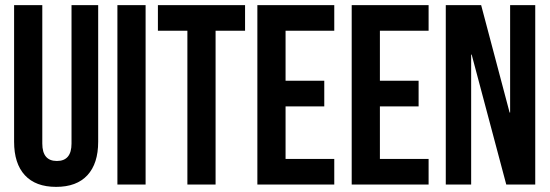

<svg xmlns="http://www.w3.org/2000/svg" viewBox="-20 -720 2147 749"><path d="M35 -700H145V-160Q145 -92 202 -92Q259 -92 259 -160V-700H363V-167Q363 -82 321 -36.5Q279 9 199 9Q119 9 77 -36.5Q35 -82 35 -167Z M438 0V-700H548V0Z M596 -600V-700H936V-600H821V0H711V-600Z M1094 -600V-405H1245V-305H1094V-100H1284V0H984V-700H1284V-600Z M1462 -600V-405H1613V-305H1462V-100H1652V0H1352V-700H1652V-600Z M1955 0 1820 -507H1818V0H1719V-700H1857L1968 -281H1970V-700H2068V0Z"/></svg>

Font: Bebas Neue
Style: Regular
Weight: 400
Designer: Ryoichi Tsunekawa
Foundry: Ryoichi Tsunekawa
Version: Version 1.400